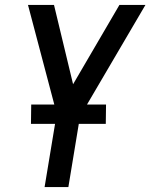

<svg xmlns="http://www.w3.org/2000/svg" viewBox="-20 -540 640 775"><path d="M160 215 209 -81 93 -520H198L275 -200L462 -520H567L303 -70L256 215ZM407 -40H105L106 -118H408Z"/></svg>

Font: Iosevka Custom Medium
Style: Italic
Weight: 500
Italic angle: -9°
Designer: Belleve Invis
Foundry: Belleve Invis
Version: Version 27.0.1